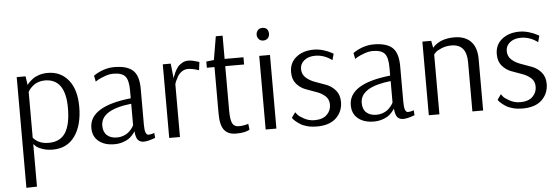

<svg xmlns="http://www.w3.org/2000/svg" viewBox="-56 -867 3786 1299"><g transform="rotate(-5 1837.5 -217.5)"><path d="M75 252V-500H135L144 -440Q149 -448 157 -456.5Q165 -465 182 -478.5Q199 -492 226 -501Q253 -510 286 -510Q374 -510 426.5 -445Q479 -380 479 -264Q479 -138 426 -64Q373 10 276 10Q235 10 203 -2Q171 -14 160 -26L148 -38H147V250ZM252 -38Q330 -38 366 -93.5Q402 -149 402 -262Q402 -461 262 -461Q239 -461 218.5 -454Q198 -447 185.5 -437Q173 -427 164 -417Q155 -407 151 -400L147 -393V-82Q184 -38 252 -38Z M694 10Q628 10 588 -22.5Q548 -55 548 -113Q548 -260 831 -290V-343Q831 -414 808 -440Q785 -466 727 -466Q701 -466 670.5 -455Q640 -444 622 -434L605 -423L597 -464Q665 -510 738 -510Q824 -510 864 -474Q904 -438 904 -347V-102Q904 -34 930 -34Q937 -34 946.5 -36Q956 -38 962 -40L969 -43L972 -9Q923 10 894 10Q868 10 854 -6.5Q840 -23 837 -65H836Q835 -62 831.5 -57Q828 -52 816.5 -39Q805 -26 790 -16Q775 -6 749.5 2Q724 10 694 10ZM716 -34Q739 -34 759.5 -41.5Q780 -49 792.5 -59.5Q805 -70 814 -81Q823 -92 827 -100L831 -107V-253Q623 -230 623 -122Q623 -79 648 -56.5Q673 -34 716 -34Z M1067 0V-500H1121L1132 -397Q1133 -402 1135 -409.5Q1137 -417 1146 -436.5Q1155 -456 1166 -471Q1177 -486 1197 -498Q1217 -510 1241 -510Q1255 -510 1273.5 -506Q1292 -502 1303 -498L1315 -494L1308 -439Q1264 -454 1233 -454Q1211 -454 1192 -441Q1173 -428 1162.5 -409.5Q1152 -391 1147 -379Q1142 -367 1140 -360V0Z M1520 10Q1466 10 1440 -23.5Q1414 -57 1414 -134V-451H1362V-493L1414 -499L1441 -658H1487V-500H1615V-451H1487V-152Q1487 -87 1499.5 -62.5Q1512 -38 1543 -38Q1561 -38 1577 -41Q1593 -44 1600 -46L1608 -49L1613 -9Q1585 10 1520 10Z M1759 -601Q1741 -601 1730 -612Q1717 -625 1717 -644Q1717 -663 1730 -676Q1741 -687 1759 -687Q1778 -687 1789 -677Q1801 -664 1801 -644Q1801 -626 1789 -612Q1775 -601 1759 -601ZM1722 0V-500H1795V0Z M2069 10Q2035 10 2006 2.5Q1977 -5 1959.5 -16Q1942 -27 1929 -38Q1916 -49 1911 -56L1906 -64L1931 -99Q1936 -92 1945 -81Q1954 -70 1986.5 -52Q2019 -34 2057 -34Q2113 -34 2141.5 -62Q2170 -90 2170 -130Q2170 -167 2145 -189Q2120 -211 2084.5 -223Q2049 -235 2013 -249Q1977 -263 1952 -293Q1927 -323 1927 -371Q1927 -435 1973.5 -472.5Q2020 -510 2093 -510Q2125 -510 2158 -500Q2191 -490 2208 -480L2225 -471L2213 -428Q2160 -468 2099 -468Q2053 -468 2024.5 -445Q1996 -422 1996 -387Q1996 -350 2022 -327Q2048 -304 2084.5 -291.5Q2121 -279 2157.5 -265Q2194 -251 2220 -220.5Q2246 -190 2246 -142Q2246 -77 2201 -33.5Q2156 10 2069 10Z M2456 10Q2390 10 2350 -22.5Q2310 -55 2310 -113Q2310 -260 2593 -290V-343Q2593 -414 2570 -440Q2547 -466 2489 -466Q2463 -466 2432.5 -455Q2402 -444 2384 -434L2367 -423L2359 -464Q2427 -510 2500 -510Q2586 -510 2626 -474Q2666 -438 2666 -347V-102Q2666 -34 2692 -34Q2699 -34 2708.5 -36Q2718 -38 2724 -40L2731 -43L2734 -9Q2685 10 2656 10Q2630 10 2616 -6.5Q2602 -23 2599 -65H2598Q2597 -62 2593.5 -57Q2590 -52 2578.5 -39Q2567 -26 2552 -16Q2537 -6 2511.5 2Q2486 10 2456 10ZM2478 -34Q2501 -34 2521.5 -41.5Q2542 -49 2554.5 -59.5Q2567 -70 2576 -81Q2585 -92 2589 -100L2593 -107V-253Q2385 -230 2385 -122Q2385 -79 2410 -56.5Q2435 -34 2478 -34Z M2830 0V-500H2890L2899 -452Q2949 -510 3047 -510Q3119 -510 3159 -469.5Q3199 -429 3199 -349V0H3126V-334Q3126 -457 3023 -457Q2987 -457 2956.5 -444.5Q2926 -432 2914 -420L2902 -407V0Z M3466 10Q3432 10 3403 2.5Q3374 -5 3356.5 -16Q3339 -27 3326 -38Q3313 -49 3308 -56L3303 -64L3328 -99Q3333 -92 3342 -81Q3351 -70 3383.5 -52Q3416 -34 3454 -34Q3510 -34 3538.5 -62Q3567 -90 3567 -130Q3567 -167 3542 -189Q3517 -211 3481.5 -223Q3446 -235 3410 -249Q3374 -263 3349 -293Q3324 -323 3324 -371Q3324 -435 3370.5 -472.5Q3417 -510 3490 -510Q3522 -510 3555 -500Q3588 -490 3605 -480L3622 -471L3610 -428Q3557 -468 3496 -468Q3450 -468 3421.5 -445Q3393 -422 3393 -387Q3393 -350 3419 -327Q3445 -304 3481.5 -291.5Q3518 -279 3554.5 -265Q3591 -251 3617 -220.5Q3643 -190 3643 -142Q3643 -77 3598 -33.5Q3553 10 3466 10Z"/></g></svg>

Font: Arsenal
Style: Regular
Weight: 400
Designer: Andrij Shevchenko
Foundry: Stairsfor
Version: Version 2.001;PS 002.001;hotconv 1.0.88;makeotf.lib2.5.64775